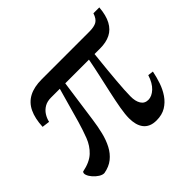

<svg xmlns="http://www.w3.org/2000/svg" viewBox="-138 -733 911 911"><g transform="rotate(-45 318.0 -277.5)"><path d="M87.5 9Q75 9.5 60.8 0.5Q46.5 -8.5 35 -21.8Q23.5 -35 19 -47.8Q14.5 -60.5 21 -67.5Q74 -78 102 -104.5Q130 -131 144.5 -168.8Q159 -206.5 171.5 -249.5L220.5 -423.5H161Q135.5 -423.5 117.8 -413Q100 -402.5 89 -385.5Q78 -368.5 73.5 -348.5L35 -353.5Q37.5 -407.5 54.8 -443.8Q72 -480 106 -498Q140 -516 191.5 -516H511.5Q543 -516 560 -525.5Q577 -535 586.5 -564H626Q622 -514 605.2 -483Q588.5 -452 560 -437.8Q531.5 -423.5 491 -423.5H453.5Q448 -371.5 444 -330.8Q440 -290 437.5 -258.8Q435 -227.5 433.5 -203.8Q432 -180 432 -161.5Q431.5 -128.5 443.8 -108.8Q456 -89 480.5 -89Q504 -89 527 -110.2Q550 -131.5 563 -172.5L590.5 -169Q584.5 -138.5 574 -107.2Q563.5 -76 545.8 -50Q528 -24 502 -8.2Q476 7.5 439 7.5Q416 7.5 399.8 0.2Q383.5 -7 373.2 -20.5Q363 -34 358.2 -52.2Q353.5 -70.5 353.5 -92Q353.5 -118 360.2 -156.8Q367 -195.5 377 -241Q387 -286.5 397.5 -333.8Q408 -381 416 -423.5H257L227 -209.5Q221.5 -169 212.5 -132.2Q203.5 -95.5 188 -66Q172.5 -36.5 148.2 -17Q124 2.5 87.5 9Z"/></g></svg>

Font: Merriweather 120pt SemiBold
Style: Regular
Weight: 600
Version: Version 2.100